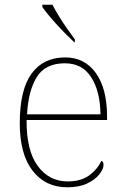

<svg xmlns="http://www.w3.org/2000/svg" viewBox="-20 -786 529 816"><path d="M266 10Q173 10 118.5 -60.5Q64 -131 64 -262Q64 -404 114 -473Q164 -542 257 -542Q340 -542 387.5 -475.5Q435 -409 435 -290V-276H93Q92 -146 140.5 -80.5Q189 -15 267 -15Q324 -15 359 -40.5Q394 -66 411 -103Q416 -100 418 -96Q420 -92 420 -85Q420 -68 402.5 -45.5Q385 -23 351 -6.5Q317 10 266 10ZM407 -300Q406 -397 368 -457Q330 -517 256 -517Q172 -517 136 -458Q100 -399 95 -300ZM296 -606Q281 -620 261.5 -639.5Q242 -659 222 -681Q202 -703 185.5 -723Q169 -743 160 -756V-766H203Q214 -744 230.5 -717Q247 -690 265.5 -664Q284 -638 298 -619V-606Z"/></svg>

Font: Noto Rashi Hebrew Thin
Style: Regular
Weight: 250
Version: Version 1.006